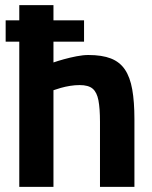

<svg xmlns="http://www.w3.org/2000/svg" viewBox="-20 -727 593 747"><path d="M2 -565V-648H307V-565ZM55 0V-707H188V-484Q205 -490 228.5 -496.5Q252 -503 277.5 -508Q303 -513 324 -513Q377 -513 411.5 -499.5Q446 -486 466 -456.5Q486 -427 494.5 -379Q503 -331 503 -263V0H369V-253Q369 -305 363 -336.5Q357 -368 340.5 -382Q324 -396 290 -396Q272 -396 253 -393Q234 -390 216.5 -385Q199 -380 188 -376V0Z"/></svg>

Font: Cairo Play
Style: Bold
Weight: 700
Version: Version 3.119